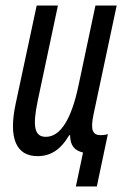

<svg xmlns="http://www.w3.org/2000/svg" viewBox="-20 -556 458 696"><path d="M255 120H331L371 -70C363 -67 353 -66 346 -66C316 -66 307 -83 319 -141L403 -536H326L265 -248C240 -128 201 -60 146 -60C105 -60 97 -97 117 -192L190 -536H113L37 -181C10 -56 38 10 116 10C163 10 199 -12 231 -66H234C235 -28 249 -11 281 -3Z"/></svg>

Font: Noto Sans ExtraCondensed
Style: Italic
Weight: 400
Width: 2
Italic angle: -12°
Designer: Monotype Design Team
Foundry: Monotype Imaging Inc.
Version: Version 2.013